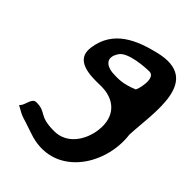

<svg xmlns="http://www.w3.org/2000/svg" viewBox="-253 -846 1139 1139"><g transform="rotate(45 317.0 -276.5)"><path d="M438.1 -603C498.7 -603 462.5 -473 455.1 -470C377.2 -438.3 338.5 -442 309.5 -442C240.4 -442 188.8 -475.7 235.8 -546C268 -594 399.4 -603 438.1 -603ZM31.3 84C106.1 128.1 91 113.1 200.6 152C469 247.4 649.3 -16.4 618.6 -255C627.5 -446.8 704.3 -789.5 392.3 -714C260.6 -682.1 114.2 -626.9 92.3 -456C76.6 -338.1 203.5 -336.6 290.4 -339C408.4 -342.3 485.8 -272.1 469.4 -144C457.2 -48.5 395.1 47 289 47C154.5 47 181.1 0 93 0C53.6 0 58.5 68 31.3 84Z"/></g></svg>

Font: Rocketfuel
Style: Italic
Weight: 400
Designer: Mew Too
Foundry: Cannot Into Space Fonts.
Version: Version 0.27